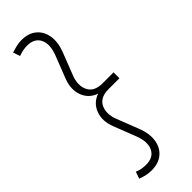

<svg xmlns="http://www.w3.org/2000/svg" viewBox="-304 -724 969 969"><g transform="rotate(-45 180.0 -240.0)"><path d="M114 -705Q163 -705 193.5 -679.5Q224 -654 231 -611Q238 -568 218 -515L172 -397Q150 -342 169.5 -301.5Q189 -261 249 -261H327V-219H249Q189 -219 169.5 -178.5Q150 -138 172 -83L218 35Q238 88 231 131Q224 174 193.5 199.5Q163 225 114 225Q95 225 78 221.5Q61 218 39 210L52 173Q71 181 85.5 183Q100 185 114 185Q166 185 184.5 147Q203 109 180 49L134 -69Q111 -127 129 -175Q147 -223 196 -240Q147 -257 129 -304.5Q111 -352 134 -411L180 -529Q203 -589 184.5 -627Q166 -665 114 -665Q100 -665 85.5 -662.5Q71 -660 52 -653L39 -690Q61 -697 78 -701Q95 -705 114 -705Z"/></g></svg>

Font: Red Hat Display VF
Style: Regular
Weight: 300
Designer: Pentagram, MCKL
Foundry: Pentagram, MCKL
Version: Version 1.023